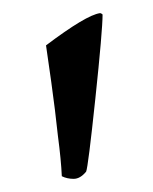

<svg xmlns="http://www.w3.org/2000/svg" viewBox="-20 -792 232 292"><path d="M111 -531Q102 -520 92 -520Q82 -520 74 -524Q73 -548 68 -586Q64 -624 58 -667Q52 -710 50 -723Q111 -769 132 -772Q134 -772 136 -770Q136 -746 125 -642Q114 -538 111 -531Z"/></svg>

Font: Lusitana
Style: Regular
Weight: 400
Designer: Ana Paula Megda
Foundry: Ana Paula Megda
Version: Version 1.001; ttfautohint (v1.4.1)